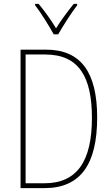

<svg xmlns="http://www.w3.org/2000/svg" viewBox="-20 -970 578 990"><path d="M257 -793H280C306 -838 346 -901 378 -943V-950H360C325 -906 295 -866 269 -824C244 -866 208 -916 179 -950H161V-943C188 -909 231 -840 257 -793ZM481 -364C481 -595 399 -714 217 -714H86V0H209C396 0 481 -124 481 -364ZM454 -362C454 -140 378 -25 209 -25H112V-689H213C388 -689 454 -572 454 -362Z"/></svg>

Font: Noto Sans Kannada Condensed Thin
Style: Regular
Weight: 100
Width: 3
Designer: Jelle Bosma - Monotype Design Team
Foundry: Monotype Imaging Inc.
Version: Version 2.005